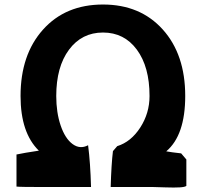

<svg xmlns="http://www.w3.org/2000/svg" viewBox="-20 -789 898 850"><path d="M782 -110 805 -83V34Q799 39 776 40.5Q753 42 711 40.5Q669 39 660 39H470Q473 -63 480 -120L499 -142Q560 -161 601 -224.5Q642 -288 642 -364Q642 -493 586 -569Q530 -645 436 -645Q342 -645 285.5 -569Q229 -493 229 -364Q229 -291 248.5 -233.5Q268 -176 301 -151.5Q334 -127 370 -146Q380 -69 383 39H178Q67 39 53 37V-105Q85 -112 152 -122Q71 -201 71 -364Q71 -547 170.5 -658Q270 -769 436 -769Q601 -769 700.5 -658.5Q800 -548 800 -364Q800 -190 716 -119Q737 -115 782 -110Z"/></svg>

Font: OpenDyslexic
Style: Bold
Weight: 800
Designer: Abbie Gonzalez
Version: Version 0.920;hotconv 1.0.109;makeotfexe 2.5.65596